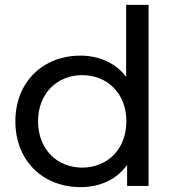

<svg xmlns="http://www.w3.org/2000/svg" viewBox="-20 -762 721 787"><path d="M317 -75C214 -75 136 -150 136 -265C136 -379 214 -454 317 -454C420 -454 498 -379 498 -265C498 -150 420 -75 317 -75ZM589 -742H497V-447C453 -505 385 -534 310 -534C156 -534 43 -426 43 -265C43 -103 156 5 310 5C389 5 457 -25 501 -86V0H589Z"/></svg>

Font: Montserrat-Alt1 Med
Style: Regular
Weight: 500
Designer: Differentunic
Foundry: Differentunic
Version: Version 7.222